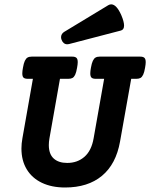

<svg xmlns="http://www.w3.org/2000/svg" viewBox="-20 -835 677 866"><path d="M637.2 -554.7Q637.2 -544.9 634.3 -529.3Q630.9 -508.8 625.7 -498Q620.6 -487.3 613.5 -483.4Q606.4 -479.5 594.7 -479.5H571.8L521.5 -196.8Q503.4 -94.7 439.9 -42Q376.5 10.7 273.4 10.7Q213.4 10.7 168.9 -10.5Q124.5 -31.7 100.6 -71.3Q76.7 -110.8 76.7 -165Q76.7 -187.5 81.1 -211.4L128.4 -479.5H105.5Q92.3 -479.5 86.4 -484.6Q80.6 -489.7 80.6 -503.9Q80.6 -514.2 83.5 -529.3Q86.9 -549.8 92 -560.5Q97.2 -571.3 104.2 -575.4Q111.3 -579.6 123 -579.6H305.7Q318.8 -579.6 324.7 -574.2Q330.6 -568.8 330.6 -554.7Q330.6 -544.9 327.6 -529.3Q324.2 -508.8 319.1 -498Q314 -487.3 306.9 -483.4Q299.8 -479.5 288.1 -479.5H250.5L203.1 -211.4Q200.2 -194.8 200.2 -180.7Q200.2 -140.1 222.2 -120.1Q244.1 -100.1 283.2 -100.1Q329.1 -100.1 360.8 -127.7Q392.6 -155.3 402.3 -211.4L449.7 -479.5H412.1Q398.9 -479.5 393.1 -484.6Q387.2 -489.7 387.2 -503.9Q387.2 -514.2 390.1 -529.3Q393.6 -549.8 398.7 -560.5Q403.8 -571.3 410.9 -575.4Q418 -579.6 429.7 -579.6H612.3Q625.5 -579.6 631.3 -574.2Q637.2 -568.8 637.2 -554.7ZM481.4 -815.4Q505.4 -815.4 526.9 -767.1Q539.6 -737.3 539.6 -719.7Q539.6 -701.2 525.4 -697.3L291 -636.2Q288.1 -635.3 283.2 -635.3Q274.4 -635.3 267.8 -640.6Q261.2 -646 257.8 -655.3Q255.4 -661.6 255.4 -667.5Q255.4 -674.3 259 -680.7Q262.7 -687 269 -690.9L468.3 -811.5Q475.1 -815.4 481.4 -815.4Z"/></svg>

Font: Courier Prime
Style: Bold Italic
Weight: 700
Italic angle: -10°
Designer: Alan Dague-Greene
Foundry: Quote-Unquote Apps
Version: Version 3.018